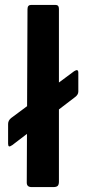

<svg xmlns="http://www.w3.org/2000/svg" viewBox="-20 -762 351 782"><path d="M299 -389Q299 -376 285 -366L30 -171Q20 -164 16.5 -166Q13 -168 13 -177V-257Q13 -271 25 -281L282 -472Q299 -483 299 -466ZM220 -22Q220 -10 215 -5Q210 0 197 0H109Q89 0 89 -18L92 -725Q92 -742 107 -742H206Q220 -742 220 -726Z"/></svg>

Font: Libre Franklin Thin SemiBold
Style: Regular
Weight: 600
Version: Version 3.000